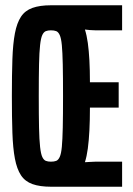

<svg xmlns="http://www.w3.org/2000/svg" viewBox="-20 -708 503 728"><path d="M173 0Q131 0 103 -10Q75 -20 59.5 -43.5Q44 -67 36.5 -106.5Q29 -146 27 -204.5Q25 -263 25 -344Q25 -425 27 -483.5Q29 -542 36.5 -581.5Q44 -621 59.5 -644.5Q75 -668 103 -678Q131 -688 173 -688H443V-593H342Q333 -593 321 -594Q309 -595 302 -596Q309 -574 313 -545Q317 -516 319 -479Q321 -442 321 -396H430V-300H321Q321 -252 319 -213.5Q317 -175 313 -145Q309 -115 302 -93Q309 -93 320.5 -94Q332 -95 342 -95H443V0ZM173 -95Q185 -95 193 -98Q201 -101 206.5 -113Q212 -125 214.5 -151.5Q217 -178 218 -224.5Q219 -271 219 -344Q219 -417 218 -463.5Q217 -510 214.5 -536.5Q212 -563 206.5 -575Q201 -587 193 -590Q185 -593 173 -593Q162 -593 154 -590Q146 -587 140.5 -575.5Q135 -564 132 -537Q129 -510 128 -463.5Q127 -417 127 -344Q127 -271 128 -224.5Q129 -178 132 -151Q135 -124 140.5 -112.5Q146 -101 154 -98Q162 -95 173 -95Z"/></svg>

Font: Saira UltraCondensed
Style: Bold
Weight: 700
Width: 1
Designer: Hector Gatti with collaboration of the Omnibus-Type team
Foundry: Omnibus-Type
Version: Version 1.101